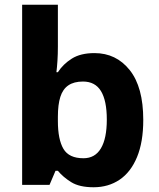

<svg xmlns="http://www.w3.org/2000/svg" viewBox="-20 -780 672 810"><path d="M224.2 -582.9Q224.2 -552 222.4 -524Q220.6 -496 218 -475.4H224.2Q246 -509.4 283 -532.7Q319.9 -556 378.7 -556Q470.1 -556 527.3 -484.3Q584.4 -412.7 584.4 -274.1Q584.4 -180.9 558.1 -117.4Q531.8 -53.8 484.6 -21.9Q437.3 10 375 10Q315 10 280.5 -11.5Q246 -32.9 224.2 -59.5H214.2L188.9 0H73.4V-760H224.2ZM330.1 -436Q292 -436 268.5 -420Q244.9 -404 234.6 -371.4Q224.2 -338.8 224.2 -287.5V-269.4Q224.2 -191.8 247.6 -152.1Q270.9 -112.4 332.1 -112.4Q380.9 -112.4 405.7 -154.1Q430.6 -195.8 430.6 -275.7Q430.6 -355.4 406 -395.7Q381.5 -436 330.1 -436Z"/></svg>

Font: Noto Sans Khmer UI
Style: Regular
Weight: 400
Designer: Danh Hong and the Monotype Design Team
Foundry: Monotype Imaging Inc.
Version: Version 2.002